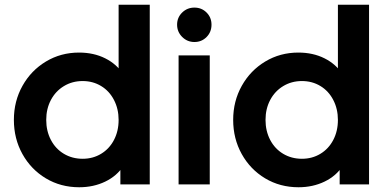

<svg xmlns="http://www.w3.org/2000/svg" viewBox="-20 -777 1636 809"><path d="M38.5 -271.8Q38.5 -350.8 74.8 -415.5Q111 -480.2 173.8 -517.9Q236.5 -555.5 313 -555.5Q375 -555.5 423.4 -531.2Q471.8 -507 500 -463.2L479.8 -435.5V-757H611V0H487.2V-105L500.8 -79Q472.8 -35.5 423.4 -11.8Q374 12 313.8 12Q235.8 12 173.1 -25.6Q110.5 -63.2 74.5 -128Q38.5 -192.8 38.5 -271.8ZM479.8 -271.8Q479.8 -318.2 460.2 -355.9Q440.8 -393.5 406.1 -414.5Q371.5 -435.5 328.2 -435.5Q284.2 -435.5 249.1 -414.1Q214 -392.8 194.4 -355.6Q174.8 -318.5 174.8 -271.8Q174.8 -225 194.4 -187.5Q214 -150 249.1 -129Q284.2 -108 328.2 -108Q371.5 -108 406.1 -129Q440.8 -150 460.2 -187.2Q479.8 -224.5 479.8 -271.8Z M732.5 -543.5H863.8V0H732.5ZM726.2 -673Q726.2 -703.3 747.6 -724.2Q769 -745 799.2 -745Q829.6 -745 850.4 -724.2Q871.2 -703.3 871.2 -673Q871.2 -642 850.4 -621Q829.6 -600 799.2 -600Q769 -600 747.6 -621.4Q726.2 -642.8 726.2 -673Z M962.5 -271.8Q962.5 -350.8 998.8 -415.5Q1035 -480.2 1097.8 -517.9Q1160.5 -555.5 1237 -555.5Q1299 -555.5 1347.4 -531.2Q1395.8 -507 1424 -463.2L1403.8 -435.5V-757H1535V0H1411.2V-105L1424.8 -79Q1396.8 -35.5 1347.4 -11.8Q1298 12 1237.8 12Q1159.8 12 1097.1 -25.6Q1034.5 -63.2 998.5 -128Q962.5 -192.8 962.5 -271.8ZM1403.8 -271.8Q1403.8 -318.2 1384.2 -355.9Q1364.8 -393.5 1330.1 -414.5Q1295.5 -435.5 1252.2 -435.5Q1208.2 -435.5 1173.1 -414.1Q1138 -392.8 1118.4 -355.6Q1098.8 -318.5 1098.8 -271.8Q1098.8 -225 1118.4 -187.5Q1138 -150 1173.1 -129Q1208.2 -108 1252.2 -108Q1295.5 -108 1330.1 -129Q1364.8 -150 1384.2 -187.2Q1403.8 -224.5 1403.8 -271.8Z"/></svg>

Font: Trafiko Sans Variable
Style: Regular
Weight: 400
Designer: Gumpita Rahayu / Trafiko
Foundry: Tokotype / Trafiko
Version: Version 0.001;FEAKit 1.0